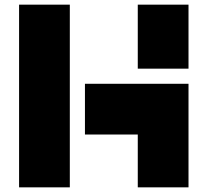

<svg xmlns="http://www.w3.org/2000/svg" viewBox="-20 -805 892 825"><path d="M572 -510V-785H790V-510ZM345 -227V-445H790V0H572V-227ZM62 0V-785H280V0Z"/></svg>

Font: GENAU
Style: Stencil
Weight: 700
Version: Version 0.8